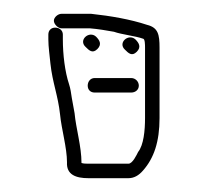

<svg xmlns="http://www.w3.org/2000/svg" viewBox="-20 -358 301 278"><path d="M117 -224H170C176 -224 181 -228 181 -234C181 -240 176 -245 170 -245H117C111 -245 107 -240 107 -234C107 -228 111 -224 117 -224ZM161 -286C166 -281 171 -276 178 -283C185 -290 181 -296 176 -301C166 -310 150 -296 161 -286ZM104 -290C109 -285 114 -280 121 -287C128 -294 124 -300 119 -305C109 -314 93 -300 104 -290ZM50 -308V-301C50 -290 52 -277 53 -266C56 -238 64 -220 67 -192C69 -171 77 -144 77 -123C76 -105 90 -100 108 -100H166C174 -100 181 -104 187 -111C203 -129 211 -153 211 -187V-289C211 -308 209 -318 193 -322C169 -330 140 -335 112 -338H69C64 -338 58 -333 58 -328C58 -323 64 -317 69 -317H110C122 -316 134 -314 145 -312C156 -308 176 -306 187 -302C190 -302 190 -293 190 -289V-187C190 -169 188 -148 180 -138C178 -134 172 -121 166 -121H108C105 -121 101 -121 98 -122C98 -146 90 -172 88 -194L84 -216C83 -223 82 -230 80 -236C74 -254 71 -279 71 -301V-308C71 -314 66 -318 60 -318C54 -318 50 -314 50 -308Z"/></svg>

Font: Be Happy
Style: Regular
Weight: 500
Designer: Mew Too
Foundry: Cannot Into Space Fonts
Version: Version 0.9977